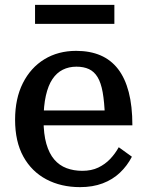

<svg xmlns="http://www.w3.org/2000/svg" viewBox="-20 -757 603 789"><path d="M159 -264Q159 -206 170.5 -166Q182 -126 203 -101.5Q224 -77 253.5 -66Q283 -55 318 -55Q356 -55 384 -68.5Q412 -82 432.5 -103.5Q453 -125 468 -152L522 -113Q503 -76 473 -47.5Q443 -19 402 -3.5Q361 12 309 12Q231 12 170.5 -20Q110 -52 76 -113.5Q42 -175 42 -265Q42 -352 74 -415.5Q106 -479 162.5 -513.5Q219 -548 293 -548Q350 -548 393 -529.5Q436 -511 465 -473.5Q494 -436 509 -378.5Q524 -321 524 -242H131V-303H434L411 -280Q409 -338 402 -377.5Q395 -417 381 -440Q367 -463 345.5 -473Q324 -483 294 -483Q263 -483 238 -470.5Q213 -458 195.5 -432Q178 -406 168.5 -364Q159 -322 159 -264ZM124 -737H450V-659H124Z"/></svg>

Font: Roboto Serif SemiCondensed Medium
Style: Regular
Weight: 500
Width: 4
Designer: Greg Gazdowicz
Foundry: Commercial Type
Version: Version 1.007